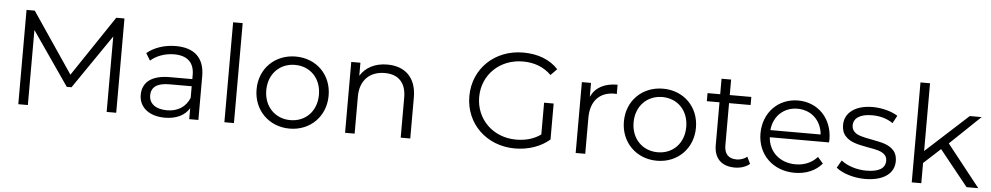

<svg xmlns="http://www.w3.org/2000/svg" viewBox="-40 -1078 7330 1420"><g transform="rotate(5 3624.5 -368.0)"><path d="M114 0H185V-557L460 -159H495L770 -560V0H841V-700H780L479 -251L175 -700H114Z M1202 5C1287 5 1351 -27 1383 -82V0H1451V-326C1451 -461 1375 -530 1238 -530C1155 -530 1077 -504 1024 -459L1056 -406C1100 -445 1164 -468 1231 -468C1328 -468 1380 -420 1380 -329V-297H1213C1072 -297 1010 -237 1010 -148C1010 -56 1085 5 1202 5ZM1080 -150C1080 -213 1125 -244 1215 -244H1380V-158C1352 -89 1293 -51 1213 -51C1129 -51 1080 -89 1080 -150Z M1644 0H1715V-742H1644Z M1860 -263C1860 -108 1975 5 2128 5C2281 5 2395 -108 2395 -263C2395 -419 2281 -530 2128 -530C1975 -530 1860 -419 1860 -263ZM1932 -263C1932 -385 2016 -468 2128 -468C2241 -468 2323 -385 2323 -263C2323 -141 2241 -58 2128 -58C2016 -58 1932 -141 1932 -263Z M2611 0V-276C2611 -395 2682 -466 2795 -466C2896 -466 2953 -407 2953 -298V0H3024V-305C3024 -452 2940 -530 2808 -530C2717 -530 2647 -493 2608 -429V-526H2540V0Z M3432 -350C3432 -146 3590 6 3801 6C3900 6 3993 -26 4058 -83V-350H3987V-114C3937 -78 3876 -60 3804 -60C3633 -60 3505 -185 3505 -350C3505 -516 3634 -640 3805 -640C3890 -640 3961 -613 4016 -558L4062 -605C4001 -672 3909 -706 3802 -706C3590 -706 3432 -554 3432 -350Z M4323 0V-268C4323 -391 4389 -462 4500 -462L4517 -461V-530C4420 -530 4353 -494 4320 -423V-526H4252V0Z M4587 -263C4587 -108 4702 5 4855 5C5008 5 5122 -108 5122 -263C5122 -419 5008 -530 4855 -530C4702 -530 4587 -419 4587 -263ZM4659 -263C4659 -385 4743 -468 4855 -468C4968 -468 5050 -385 5050 -263C5050 -141 4968 -58 4855 -58C4743 -58 4659 -141 4659 -263Z M5279 -466V-148C5279 -51 5334 5 5433 5C5476 5 5517 -8 5544 -32L5519 -83C5499 -66 5470 -56 5441 -56C5382 -56 5350 -89 5350 -152V-466H5510V-526H5350V-641H5279V-526H5185V-466Z M5877 5C5961 5 6033 -25 6080 -81L6040 -127C6000 -82 5944 -58 5879 -58C5763 -58 5680 -132 5672 -241H6112L6113 -263C6113 -419 6005 -530 5858 -530C5711 -530 5601 -419 5601 -263C5601 -108 5715 5 5877 5ZM5858 -469C5961 -469 6036 -398 6045 -294H5672C5681 -398 5757 -469 5858 -469Z M6185 -60C6229 -23 6314 5 6399 5C6535 5 6616 -53 6616 -145C6616 -179 6607 -206 6589 -225C6553 -264 6507 -274 6423 -290C6389 -296 6362 -302 6343 -308C6304 -319 6275 -342 6275 -382C6275 -434 6321 -469 6412 -469C6472 -469 6524 -454 6567 -424L6598 -481C6554 -510 6480 -530 6412 -530C6281 -530 6204 -468 6204 -380C6204 -345 6213 -317 6232 -297C6268 -257 6316 -246 6401 -230C6433 -225 6459 -219 6478 -214C6517 -202 6545 -182 6545 -143C6545 -88 6500 -57 6404 -57C6332 -57 6261 -81 6217 -116Z M6747 -742V0H6818V-150L6942 -264L7154 0H7241L6995 -311L7220 -526H7132L6818 -239V-742Z"/></g></svg>

Font: Malon Grotesk
Style: Regular
Weight: 400
Designer: Julieta Ulanovsky
Foundry: Julieta Ulanovsky
Version: Version 7.200